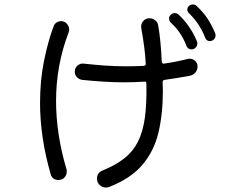

<svg xmlns="http://www.w3.org/2000/svg" viewBox="-20 -838 1040 863"><path d="M947 -689Q949 -683 949 -679Q949 -663 933 -655Q927 -653 924 -653Q908 -653 902 -669Q877 -733 830 -778Q822 -784 822 -795Q822 -804 828 -810Q836 -818 847 -818Q856 -818 863 -812Q893 -784 912 -755.5Q931 -727 947 -689ZM749 -735Q740 -743 740 -755Q740 -764 746 -770Q754 -779 766 -779Q776 -779 783 -772Q834 -725 865 -653Q867 -647 867 -643Q867 -626 851 -618Q845 -616 841 -616Q824 -616 818 -632Q795 -693 749 -735ZM824 -573Q827 -574 833 -574Q847 -574 857.5 -564Q868 -554 868 -539Q868 -524 859 -513Q850 -502 836 -498Q809 -493 779.5 -488Q750 -483 720 -479Q711 -478 711 -469Q711 -459 711.5 -449Q712 -439 712 -429Q712 -325 692 -241.5Q672 -158 619.5 -96.5Q567 -35 469 3Q461 5 456 5Q441 5 428.5 -6Q416 -17 416 -35Q416 -62 442 -72Q500 -96 538.5 -126Q577 -156 599.5 -200Q622 -244 631 -307.5Q640 -371 638 -462Q638 -473 629 -471Q584 -468 537 -468Q492 -468 445 -471Q398 -474 349 -479Q335 -481 325.5 -491.5Q316 -502 316 -515Q316 -533 328.5 -543.5Q341 -554 357 -552Q401 -547 449 -543.5Q497 -540 548 -540Q568 -540 587.5 -540.5Q607 -541 627 -542Q636 -544 635 -552Q633 -591 628 -628.5Q623 -666 615 -712Q612 -729 623 -742.5Q634 -756 652 -756Q666 -756 677.5 -747Q689 -738 691 -724Q697 -690 701 -649Q705 -608 707 -560Q709 -551 717 -552Q772 -560 824 -573ZM254 -743Q271 -743 281 -731Q291 -719 291 -705Q291 -699 288 -691Q260 -618 246 -541Q232 -464 232 -384Q232 -235 279 -77Q280 -75 280 -72Q280 -69 280 -67Q280 -52 270 -40.5Q260 -29 243 -29Q216 -29 208 -54Q183 -141 171.5 -221Q160 -301 160 -374Q160 -478 178 -565.5Q196 -653 221 -720Q225 -731 234.5 -737Q244 -743 254 -743Z"/></svg>

Font: Kiwi Maru
Style: Regular
Weight: 400
Designer: Hiroki-Chan
Version: Version 1.100